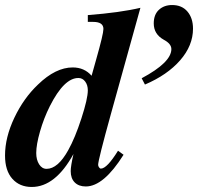

<svg xmlns="http://www.w3.org/2000/svg" viewBox="-41 -730 787 763"><path d="M535 -394 522 -419Q640 -482 640 -535Q640 -556 610 -572Q570 -594 570 -637Q570 -672 590.5 -691Q611 -710 643 -710Q682 -710 704 -684Q726 -658 726 -616Q726 -549 675 -490.5Q624 -432 535 -394ZM517 -699 400 -278Q349 -94 349 -75Q349 -70 352.5 -65Q356 -60 360 -60Q384 -60 428 -131L450 -115Q371 11 300 11Q272 11 256 -5Q240 -21 240 -50Q240 -70 251 -118Q179 13 85 13Q37 13 8 -19.5Q-21 -52 -21 -112Q-21 -184 16 -262Q53 -340 110 -394Q180 -462 248 -462Q294 -462 323 -429L341 -493Q370 -595 370 -615Q370 -643 329 -643H308V-670Q437 -680 517 -699ZM308 -371Q308 -392 297.5 -406Q287 -420 271 -420Q214 -421 157 -308Q133 -260 118 -207.5Q103 -155 103 -122Q103 -95 114.5 -77Q126 -59 144 -59Q189 -59 230 -133Q257 -181 282.5 -259.5Q308 -338 308 -371Z"/></svg>

Font: STIX
Style: Bold Italic
Weight: 700
Italic angle: -16.33°
Designer: MicroPress Inc., with final additions and corrections provided by Coen Hoffman, Elsevier (retired)
Version: Version 1.1.1